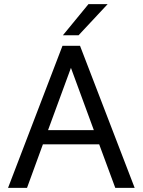

<svg xmlns="http://www.w3.org/2000/svg" viewBox="-20 -911 692 931"><path d="M502 -891 361 -740H285L409 -891ZM539 0 461 -211H188L111 0H19L283 -689H368L633 0ZM213 -280H435L324 -582Z"/></svg>

Font: Martel Sans
Style: Regular
Weight: 400
Designer: Dan Reynolds and Mathieu Réguer
Foundry: Dan Reynolds and Mathieu Réguer
Version: Version 1.001;PS 001.001;hotconv 1.0.70;makeotf.lib2.5.58329